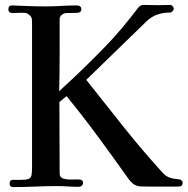

<svg xmlns="http://www.w3.org/2000/svg" viewBox="-20 -757 762 779"><path d="M721 -16Q721 0 705 0Q677 0 649 0Q621 0 593 0Q574 0 552.5 -0.5Q531 -1 517 -14Q513 -18 509.5 -21.5Q506 -25 503 -29Q442 -115 379.5 -200Q317 -285 250 -367L221 -343Q221 -270 221.5 -198Q222 -126 222 -53Q222 -37 237 -32.5Q252 -28 270 -28.5Q288 -29 298 -29Q306 -29 311.5 -26Q317 -23 317 -15Q317 -8 311.5 -3.5Q306 1 300 1Q278 1 255.5 -0.5Q233 -2 210 -2Q166 -2 122 0Q78 2 34 2Q19 2 19 -12Q19 -28 33.5 -27.5Q48 -27 58 -27Q85 -27 95.5 -31Q106 -35 108 -47Q110 -59 110 -81V-655Q110 -662 110 -668.5Q110 -675 109 -681Q108 -689 98 -697Q88 -705 80 -705H58Q52 -705 45.5 -704.5Q39 -704 33 -704Q14 -704 14 -719Q14 -735 28 -735Q41 -735 53.5 -734Q66 -733 78 -733Q100 -732 122 -731.5Q144 -731 166 -731Q198 -731 229 -733Q260 -735 291 -735Q310 -735 310 -719Q310 -712 305 -708.5Q300 -705 294 -705Q283 -705 271.5 -704.5Q260 -704 249 -704Q240 -704 231 -697Q222 -690 222 -680V-542Q222 -503 221.5 -464Q221 -425 220 -387Q316 -474 406 -567Q443 -605 476 -644.5Q509 -684 541 -726Q550 -737 561 -737Q576 -737 591 -736.5Q606 -736 620 -736Q633 -736 645.5 -736.5Q658 -737 671 -737Q676 -737 680.5 -732Q685 -727 685 -722Q685 -716 680 -711Q675 -706 669 -706Q642 -706 618.5 -698Q595 -690 575 -671L330 -433Q405 -338 481.5 -242Q558 -146 640 -56Q654 -41 669.5 -36Q685 -31 697.5 -30.5Q710 -30 715 -26Q721 -22 721 -16Z"/></svg>

Font: Kaisei Tokumin Medium
Style: Regular
Weight: 500
Designer: Font-Kai,
Foundry: KAZUO KANAI
Version: Version 5.003